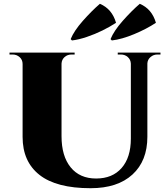

<svg xmlns="http://www.w3.org/2000/svg" viewBox="-20 -977 885 1011"><path d="M359 -764 352 -771Q370 -815 416.5 -867.5Q463 -920 506 -957Q570 -930 591 -857Q559 -836 519.5 -816.5Q480 -797 437 -782.5Q394 -768 359 -764ZM569 -764 562 -771Q580 -815 626.5 -867.5Q673 -920 716 -957Q780 -930 801 -857Q751 -824 686 -797Q621 -770 569 -764ZM600 -700H825V-690H809Q788 -690 772.5 -676.5Q757 -663 756 -643V-257Q756 -130 677.5 -58Q599 14 457 14Q277 14 188 -56Q99 -126 99 -256V-640Q99 -662 83.5 -676Q68 -690 46 -690H30V-700H373V-690H357Q335 -690 320 -676.5Q305 -663 304 -642V-260Q304 -155 352 -96Q400 -37 486 -37Q572 -37 620.5 -92.5Q669 -148 669 -247V-642Q668 -663 653 -676.5Q638 -690 616 -690H600Z"/></svg>

Font: Cinzel Decorative Black
Style: Regular
Weight: 900
Designer: Natanael Gama
Version: Version 1.001;PS 001.001;hotconv 1.0.56;makeotf.lib2.0.21325